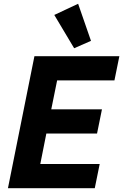

<svg xmlns="http://www.w3.org/2000/svg" viewBox="-20 -995 651 1015"><path d="M372 -740 461 -779 393 -975 267 -916ZM481 0 507 -128H193L225 -289H493L519 -417H251L282 -570H585L611 -698H162L22 0Z"/></svg>

Font: LVC Sans
Style: Bold Italic
Weight: 700
Italic angle: -11.31°
Designer: Mike Abbink, Paul van der Laan, Pieter van Rosmalen
Foundry: Bold Monday
Version: Version 3.0